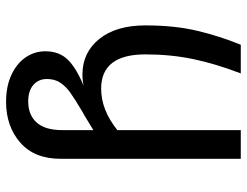

<svg xmlns="http://www.w3.org/2000/svg" viewBox="-108 -684 793 616"><g transform="rotate(-90 288.0 -376.5)"><path d="M514 -306Q514 -213 497 -141Q480 -69 452 0H360Q391 -81 406 -153Q421 -225 421 -306Q421 -448 311 -448Q243 -448 178 -396V0H86V-578Q86 -662 138 -707.5Q190 -753 269 -753Q319 -753 356 -735.5Q393 -718 412 -689.5Q431 -661 431 -627Q431 -583 404.5 -555.5Q378 -528 320 -504Q336 -508 356 -508Q427 -508 470.5 -454Q514 -400 514 -306ZM235 -507Q279 -533 299 -547.5Q319 -562 330.5 -579.5Q342 -597 342 -622Q342 -649 323 -665.5Q304 -682 270 -682Q227 -682 202.5 -655Q178 -628 178 -572V-473L211 -493Q227 -503 235 -507Z"/></g></svg>

Font: FiraGO
Style: Regular
Weight: 400
Designer: bBox Type
Foundry: bBox Type GmbH
Version: Version 1.001;April 20, 2020;FontCreator 12.0.0.2555 64-bit